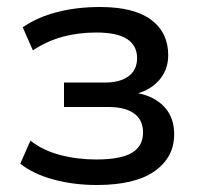

<svg xmlns="http://www.w3.org/2000/svg" viewBox="-20 -520 570 549"><path d="M257 9Q190 9 132 -7Q74 -23 38 -52L67 -118Q102 -90 151.5 -77Q201 -64 255 -64Q325 -64 357 -83Q389 -102 389 -141Q389 -177 363.5 -195.5Q338 -214 291 -214H163V-284H281Q323 -284 347.5 -302Q372 -320 372 -354Q372 -389 344 -408Q316 -427 255 -427Q203 -427 158 -414.5Q113 -402 74 -376L45 -442Q87 -471 143.5 -485.5Q200 -500 266 -500Q363 -500 412 -463.5Q461 -427 461 -362Q461 -319 433 -288.5Q405 -258 357 -249V-256Q395 -252 422.5 -236Q450 -220 464 -195Q478 -170 478 -136Q478 -70 422 -30.5Q366 9 257 9Z"/></svg>

Font: Nunito Sans 10pt Medium
Style: Regular
Weight: 500
Designer: Vernon Adams
Foundry: Vernon Adams
Version: Version 3.101;gftools[0.9.27]